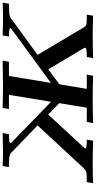

<svg xmlns="http://www.w3.org/2000/svg" viewBox="345 -1071 726 1456"><g transform="rotate(-90 708.0 -343.0)"><path d="M46.9 0 55.2 -47.9H78.1Q119.1 -47.9 131.6 -51.5Q144 -55.2 159.2 -69.8L484.9 -420.9Q473.6 -430.7 292 -606.9Q290 -608.9 284.4 -614.5Q278.8 -620.1 277.3 -621.1Q275.9 -622.1 271 -626Q266.1 -629.9 262.9 -630.4Q259.8 -630.9 252.9 -632.8Q246.1 -634.8 239.5 -635.5Q232.9 -636.2 221.9 -637.2Q210.9 -638.2 198.5 -638.2Q186 -638.2 168.9 -638.2L176.8 -686Q231 -683.1 286.1 -683.1L426.8 -686L418.9 -639.2L418 -638.2Q353 -638.2 351.1 -627Q350.1 -623 368.2 -606L664.1 -318.8L716.8 -638.2H608.9L617.2 -686Q720.2 -683.1 788.1 -683.1L976.1 -686L967.8 -638.2H859.9L807.1 -319.8L1198.2 -606Q1223.1 -625 1223.1 -627Q1223.1 -638.2 1159.2 -638.2L1167 -686Q1235.8 -683.1 1306.2 -683.1Q1360.4 -683.1 1416 -686L1408.2 -638.2Q1381.3 -638.2 1362.8 -637.2Q1344.2 -636.2 1333.7 -635.5Q1323.2 -634.8 1312.5 -630.4Q1301.8 -626 1299.8 -625.5Q1297.9 -625 1287.4 -616.9Q1276.9 -608.9 1274.9 -606.9L1020 -420.9L1229 -69.8Q1238.8 -53.7 1251 -50.8Q1263.2 -47.9 1315.9 -47.9H1325.2L1316.9 0Q1230 -2.9 1171.9 -2.9Q1084 -2.9 996.1 0L1002.9 -47.9H1008.8Q1067.9 -47.9 1073.2 -57.1Q1076.2 -62 1065.9 -78.1L910.2 -339.8Q802.2 -260.7 799.8 -257.8Q799.8 -257.8 798.8 -255.9Q795.9 -251 793.5 -236.1Q791 -221.2 782 -165.5Q772.9 -109.9 762.2 -47.9H870.1L861.8 0Q773.9 -2.9 686 -2.9Q594.2 -2.9 502.9 0L511.2 -47.9H619.1L653.8 -256.8L567.9 -339.8H566.9L324.2 -77.1Q309.1 -62 311 -57.1Q314 -48.3 369.1 -47.9H377L369.1 0Q282.2 -2.9 194.8 -2.9Q112.8 -2.9 46.9 0Z"/></g></svg>

Font: CMU Serif Extra
Style: BoldSlanted
Weight: 700
Italic angle: -9.46001°
Version: Version 0.7.0